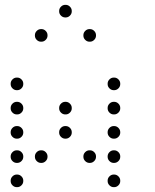

<svg xmlns="http://www.w3.org/2000/svg" viewBox="-20 -796 640 792"><path d="M249 -776Q239 -776 231.5 -768.5Q224 -761 224 -751V-749Q224 -739 231.5 -731.5Q239 -724 249 -724H251Q261 -724 268.5 -731.5Q276 -739 276 -749V-751Q276 -761 268.5 -768.5Q261 -776 251 -776ZM149 -676Q139 -676 131.5 -668.5Q124 -661 124 -651V-649Q124 -639 131.5 -631.5Q139 -624 149 -624H151Q161 -624 168.5 -631.5Q176 -639 176 -649V-651Q176 -661 168.5 -668.5Q161 -676 151 -676ZM349 -676Q339 -676 331.5 -668.5Q324 -661 324 -651V-649Q324 -639 331.5 -631.5Q339 -624 349 -624H351Q361 -624 368.5 -631.5Q376 -639 376 -649V-651Q376 -661 368.5 -668.5Q361 -676 351 -676ZM49 -476Q39 -476 31.5 -468.5Q24 -461 24 -451V-449Q24 -439 31.5 -431.5Q39 -424 49 -424H51Q61 -424 68.5 -431.5Q76 -439 76 -449V-451Q76 -461 68.5 -468.5Q61 -476 51 -476ZM449 -476Q439 -476 431.5 -468.5Q424 -461 424 -451V-449Q424 -439 431.5 -431.5Q439 -424 449 -424H451Q461 -424 468.5 -431.5Q476 -439 476 -449V-451Q476 -461 468.5 -468.5Q461 -476 451 -476ZM49 -376Q39 -376 31.5 -368.5Q24 -361 24 -351V-349Q24 -339 31.5 -331.5Q39 -324 49 -324H51Q61 -324 68.5 -331.5Q76 -339 76 -349V-351Q76 -361 68.5 -368.5Q61 -376 51 -376ZM249 -376Q239 -376 231.5 -368.5Q224 -361 224 -351V-349Q224 -339 231.5 -331.5Q239 -324 249 -324H251Q261 -324 268.5 -331.5Q276 -339 276 -349V-351Q276 -361 268.5 -368.5Q261 -376 251 -376ZM449 -376Q439 -376 431.5 -368.5Q424 -361 424 -351V-349Q424 -339 431.5 -331.5Q439 -324 449 -324H451Q461 -324 468.5 -331.5Q476 -339 476 -349V-351Q476 -361 468.5 -368.5Q461 -376 451 -376ZM49 -276Q39 -276 31.5 -268.5Q24 -261 24 -251V-249Q24 -239 31.5 -231.5Q39 -224 49 -224H51Q61 -224 68.5 -231.5Q76 -239 76 -249V-251Q76 -261 68.5 -268.5Q61 -276 51 -276ZM249 -276Q239 -276 231.5 -268.5Q224 -261 224 -251V-249Q224 -239 231.5 -231.5Q239 -224 249 -224H251Q261 -224 268.5 -231.5Q276 -239 276 -249V-251Q276 -261 268.5 -268.5Q261 -276 251 -276ZM449 -276Q439 -276 431.5 -268.5Q424 -261 424 -251V-249Q424 -239 431.5 -231.5Q439 -224 449 -224H451Q461 -224 468.5 -231.5Q476 -239 476 -249V-251Q476 -261 468.5 -268.5Q461 -276 451 -276ZM49 -176Q39 -176 31.5 -168.5Q24 -161 24 -151V-149Q24 -139 31.5 -131.5Q39 -124 49 -124H51Q61 -124 68.5 -131.5Q76 -139 76 -149V-151Q76 -161 68.5 -168.5Q61 -176 51 -176ZM149 -176Q139 -176 131.5 -168.5Q124 -161 124 -151V-149Q124 -139 131.5 -131.5Q139 -124 149 -124H151Q161 -124 168.5 -131.5Q176 -139 176 -149V-151Q176 -161 168.5 -168.5Q161 -176 151 -176ZM349 -176Q339 -176 331.5 -168.5Q324 -161 324 -151V-149Q324 -139 331.5 -131.5Q339 -124 349 -124H351Q361 -124 368.5 -131.5Q376 -139 376 -149V-151Q376 -161 368.5 -168.5Q361 -176 351 -176ZM449 -176Q439 -176 431.5 -168.5Q424 -161 424 -151V-149Q424 -139 431.5 -131.5Q439 -124 449 -124H451Q461 -124 468.5 -131.5Q476 -139 476 -149V-151Q476 -161 468.5 -168.5Q461 -176 451 -176ZM49 -76Q39 -76 31.5 -68.5Q24 -61 24 -51V-49Q24 -39 31.5 -31.5Q39 -24 49 -24H51Q61 -24 68.5 -31.5Q76 -39 76 -49V-51Q76 -61 68.5 -68.5Q61 -76 51 -76ZM449 -76Q439 -76 431.5 -68.5Q424 -61 424 -51V-49Q424 -39 431.5 -31.5Q439 -24 449 -24H451Q461 -24 468.5 -31.5Q476 -39 476 -49V-51Q476 -61 468.5 -68.5Q461 -76 451 -76Z"/></svg>

Font: Doto Rounded
Style: Regular
Weight: 400
Monospace: yes
Version: Version 1.000